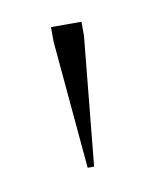

<svg xmlns="http://www.w3.org/2000/svg" viewBox="-40 -739 229 279"><g transform="rotate(-10 74.0 -600.0)"><path d="M69 -494.5 52 -684V-705H97V-684L78.5 -494.5Z"/></g></svg>

Font: Newsreader 60pt ExtraLight
Style: Regular
Weight: 250
Designer: Hugues Gentile
Foundry: Production Type
Version: Version 1.003